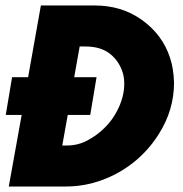

<svg xmlns="http://www.w3.org/2000/svg" viewBox="-20 -680 668 700"><path d="M219 0H12L59 -261H1L24 -398.5H82.5L129 -660H325.5Q422.5 -660 495 -609Q572.5 -554.5 600 -469Q613 -430.5 614.5 -378.5Q614.5 -278.5 558.5 -190.5Q521.5 -132 468.8 -89.5Q416 -47 352 -23.5Q288 0 219 0ZM224 -149.5Q264 -149.5 298.8 -168Q333.5 -186.5 361.2 -213.8Q389 -241 406.5 -275Q433 -325.5 433 -374.5Q433 -395.5 428 -413.5Q414.5 -457.5 380.8 -484Q347 -510.5 292 -510.5H270.5L250.5 -398.5H332L309 -261H227L207 -149.5Z"/></svg>

Font: Lucymar Sans ExtraBold
Style: Italic
Weight: 800
Italic angle: -10°
Foundry: The League of Moveable Type (original font) / Main changes by Cristiano Sobral with portions from Mirco Monsees
Version: Version 2.00;August 30, 2020;FontCreator 13.0.0.2681 64-bit